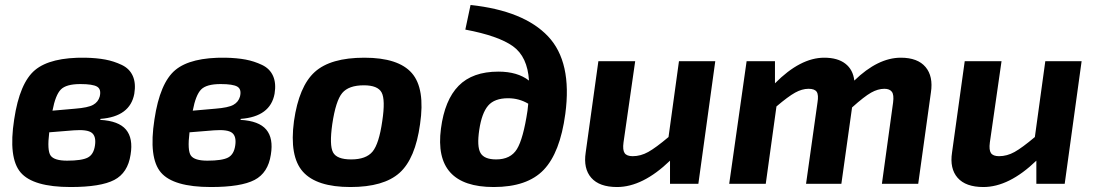

<svg xmlns="http://www.w3.org/2000/svg" viewBox="-20 -739 4404 772"><path d="M384 -261 383 -257Q457 -253 486.5 -218Q516 -183 505 -117Q494 -44 439.5 -15.5Q385 13 264 13Q113 13 63 -45.5Q13 -104 37 -259Q59 -406 121 -457.5Q183 -509 323 -507Q369 -506 403.5 -499.5Q438 -493 469.5 -478Q501 -463 514 -433.5Q527 -404 520 -362Q503 -270 384 -261ZM191 -294 282 -302Q334 -306 354.5 -317.5Q375 -329 381 -351Q388 -380 370.5 -390.5Q353 -401 303 -401Q246 -401 224.5 -379Q203 -357 191 -294ZM277 -215 178 -207Q169 -134 183.5 -113.5Q198 -93 250 -93Q309 -93 333 -105.5Q357 -118 362 -155Q367 -191 349 -205Q331 -219 277 -215Z M948 -261 947 -257Q1021 -253 1050.5 -218Q1080 -183 1069 -117Q1058 -44 1003.5 -15.5Q949 13 828 13Q677 13 627 -45.5Q577 -104 601 -259Q623 -406 685 -457.5Q747 -509 887 -507Q933 -506 967.5 -499.5Q1002 -493 1033.5 -478Q1065 -463 1078 -433.5Q1091 -404 1084 -362Q1067 -270 948 -261ZM755 -294 846 -302Q898 -306 918.5 -317.5Q939 -329 945 -351Q952 -380 934.5 -390.5Q917 -401 867 -401Q810 -401 788.5 -379Q767 -357 755 -294ZM841 -215 742 -207Q733 -134 747.5 -113.5Q762 -93 814 -93Q873 -93 897 -105.5Q921 -118 926 -155Q931 -191 913 -205Q895 -219 841 -215Z M1445 -507Q1582 -507 1636 -445Q1690 -383 1669 -240Q1650 -101 1586.5 -44Q1523 13 1389 13Q1253 13 1198 -48.5Q1143 -110 1162 -252Q1182 -392 1245.5 -449.5Q1309 -507 1445 -507ZM1443 -396Q1382 -396 1356 -365Q1330 -334 1316 -240Q1304 -155 1319 -126.5Q1334 -98 1392 -98Q1452 -98 1478 -129.5Q1504 -161 1517 -252Q1530 -338 1514.5 -367Q1499 -396 1443 -396Z M1851 -620 1872 -719Q2086 -696 2183.5 -593Q2281 -490 2253 -281Q2232 -125 2166 -56Q2100 13 1965 13Q1722 13 1753 -222Q1768 -337 1824 -394Q1880 -451 1984 -451Q2061 -451 2107 -415Q2101 -511 2042.5 -553Q1984 -595 1851 -620ZM1975 -98Q2033 -98 2058.5 -139.5Q2084 -181 2101 -294L2104 -322Q2067 -344 2023 -344Q1968 -344 1942.5 -314Q1917 -284 1907 -217Q1897 -150 1912 -124Q1927 -98 1975 -98Z M2856 -493 2788 0H2674V-93Q2564 13 2461 13Q2390 13 2357.5 -24Q2325 -61 2335 -126L2386 -493H2534L2487 -166Q2483 -136 2491.5 -123.5Q2500 -111 2524 -111Q2556 -111 2586.5 -128Q2617 -145 2668 -188L2710 -493Z M3096 -493V-404Q3198 -507 3294 -507Q3348 -507 3379 -483Q3410 -459 3415 -415Q3510 -507 3602 -507Q3670 -507 3701.5 -469.5Q3733 -432 3723 -367L3672 0H3526L3571 -327Q3575 -358 3566 -370Q3557 -382 3536 -382Q3510 -382 3482.5 -366.5Q3455 -351 3406 -307L3363 0H3221L3267 -327Q3272 -357 3264 -369.5Q3256 -382 3231 -382Q3205 -382 3177 -366.5Q3149 -351 3102 -311L3059 0H2912L2982 -493Z M4329 -493 4261 0H4147V-93Q4037 13 3934 13Q3863 13 3830.5 -24Q3798 -61 3808 -126L3859 -493H4007L3960 -166Q3956 -136 3964.5 -123.5Q3973 -111 3997 -111Q4029 -111 4059.5 -128Q4090 -145 4141 -188L4183 -493Z"/></svg>

Font: Ezarion
Style: Bold Italic
Weight: 700
Italic angle: -8°
Designer: Natanael Gama
Version: Version 1.001;PS 001.001;hotconv 1.0.70;makeotf.lib2.5.58329